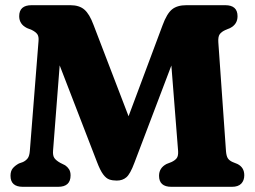

<svg xmlns="http://www.w3.org/2000/svg" viewBox="-20 -720 981 740"><path d="M252 -44Q252 0 204 0H68Q20.5 0 20.5 -42.5Q20.5 -60.5 29 -71Q37.5 -81.5 53 -90L68.5 -95.5Q80 -101 86.8 -110Q93.5 -119 95 -138.5L128.5 -562Q130 -579.5 123.8 -588.2Q117.5 -597 102.5 -604.5L83.5 -612Q54 -627 54 -657.5Q54 -700 102 -700H251Q285.5 -700 305.2 -683Q325 -666 340.5 -624L475.5 -272L606.5 -622.5Q623 -667.5 643 -683.8Q663 -700 698.5 -700H848Q895.5 -700 895.5 -657.5Q895.5 -626.5 867 -612L849 -604.5Q833.5 -597.5 826.8 -588Q820 -578.5 821.5 -556.5L851 -137.5Q852.5 -118.5 858.2 -109.8Q864 -101 876.5 -95.5L895 -88Q921.5 -75 921.5 -44.5Q921.5 -24.5 909.8 -12.2Q898 0 874 0H640.5Q593 0 593 -42.5Q593 -73 622 -88L641 -95.5Q654 -101.5 660.8 -110Q667.5 -118.5 666.5 -137.5L640.5 -467.5L498 -92.5Q482 -49.5 467.2 -36.8Q452.5 -24 430 -24Q414 -24 401.5 -28.2Q389 -32.5 377.5 -48Q366 -63.5 353.5 -96.5L210 -468L184.5 -139.5Q183 -120.5 189.5 -111Q196 -101.5 212 -92.5L231 -83Q240 -77 246 -67.8Q252 -58.5 252 -44Z"/></svg>

Font: Fraunces 72pt SuperSoft
Style: Bold
Weight: 700
Version: Version 1.000;[0bf87f6ff]